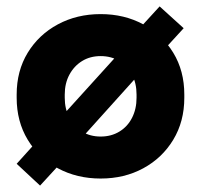

<svg xmlns="http://www.w3.org/2000/svg" viewBox="-20 -547 627 599"><path d="M105 32 32 -36 87 -97 172 -183 346 -375 413 -456 478 -527 553 -459 499 -400 410 -311 239 -121 173 -42ZM294 10Q220 10 160.5 -22Q101 -54 66.5 -111Q32 -168 32 -242V-252Q32 -326 66.5 -382.5Q101 -439 160.5 -471Q220 -503 294 -503Q368 -503 427 -471Q486 -439 520.5 -382.5Q555 -326 555 -252V-242Q555 -168 520.5 -111Q486 -54 427 -22Q368 10 294 10ZM294 -121Q327 -121 352.5 -136.5Q378 -152 392 -179.5Q406 -207 406 -242V-252Q406 -287 392 -314Q378 -341 352.5 -356.5Q327 -372 294 -372Q261 -372 236 -356.5Q211 -341 196.5 -314Q182 -287 182 -252V-242Q182 -207 196.5 -179.5Q211 -152 236 -136.5Q261 -121 294 -121Z"/></svg>

Font: SUSE ExtraBold
Style: Regular
Weight: 800
Designer: Rene Bieder
Foundry: SUSE
Version: Version 1.000